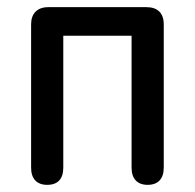

<svg xmlns="http://www.w3.org/2000/svg" viewBox="-20 -517 546 537"><path d="M112 0C142 0 157 -17 157 -48V-417H348V-48C348 -17 364 0 393 0C422 0 438 -17 438 -48V-449C438 -480 421 -497 390 -497H115C84 -497 67 -479 67 -449V-48C67 -17 83 0 112 0Z"/></svg>

Font: 寒蝉半圆体
Style: Regular
Weight: 400
Designer: Yoshimichi Ohira & Warren
Foundry: ChillType
Version: Version 1.800;Glyphs 3.1.1 (3135)